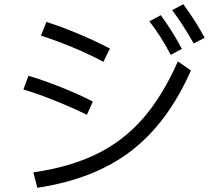

<svg xmlns="http://www.w3.org/2000/svg" viewBox="-20 -867 1040 910"><path d="M898 -661Q848 -750 796 -819L849 -847Q910 -763 950 -688ZM789 -607Q745 -693 688 -766L742 -795Q803 -711 842 -635ZM470 -574Q403 -610 323.5 -643Q244 -676 174 -698L200 -763Q267 -742 347.5 -708.5Q428 -675 501 -637ZM138 -50Q311 -75 438 -137Q565 -199 658 -306Q751 -413 823 -576L885 -533Q776 -286 602 -152Q428 -18 157 23ZM392 -323Q318 -359 238 -391Q158 -423 91 -443L115 -508Q185 -487 267 -454.5Q349 -422 420 -386Z"/></svg>

Font: PlemolJP35 Console
Style: Regular
Weight: 400
Version: v2.0.3; ttfautohint (v1.8.4.7-5d5b-dirty) -l 6 -r 45 -G 200 